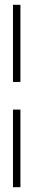

<svg xmlns="http://www.w3.org/2000/svg" viewBox="-20 -749 140 799"><path d="M65 -729V-408H34V-729ZM34 30V-293H65V30Z"/></svg>

Font: Moniqa Paragraph
Style: Regular
Weight: 400
Designer: Rajesh Rajput
Foundry: Rajesh Rajput
Version: Version 1.000